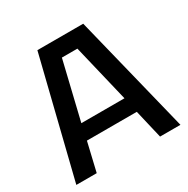

<svg xmlns="http://www.w3.org/2000/svg" viewBox="-159 -843 969 987"><g transform="rotate(-30 326.0 -350.0)"><path d="M17 0 190 -700H462L635 0H514L474 -170H178L138 0ZM198 -262H454L372 -604H280Z"/></g></svg>

Font: Tektur Medium
Style: Regular
Weight: 500
Designer: Adam Jagosz
Foundry: Adam Jagosz
Version: Version 1.005;gftools[0.9.30]